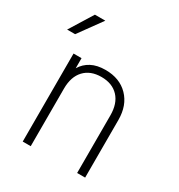

<svg xmlns="http://www.w3.org/2000/svg" viewBox="-185 -914 969 1039"><g transform="rotate(30 300.0 -395.0)"><path d="M110 0V-550H160V-487Q181 -522 217 -541Q253 -560 305 -560Q394 -560 447 -505.5Q500 -451 500 -360V0H450V-360Q450 -434 411.5 -475Q373 -516 305 -516Q237 -516 198.5 -475Q160 -434 160 -360V0ZM15 -645 105 -790H170L65 -645Z"/></g></svg>

Font: Tiny Thin
Style: Regular
Weight: 100
Monospace: yes
Designer: Philipp Nurullin, Konstantin Bulenkov
Foundry: JetBrains
Version: Version 2.251; ttfautohint (v1.8.4.7-5d5b)